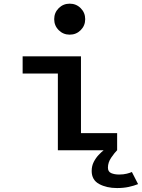

<svg xmlns="http://www.w3.org/2000/svg" viewBox="-20 -800 755 1022"><path d="M351 -615.5Q316.5 -615.5 292.5 -639.5Q268.5 -663.5 268.5 -698Q268.5 -732.5 292.5 -756.5Q316.5 -780.5 351 -780.5Q385.5 -780.5 409.5 -756.5Q433.5 -732.5 433.5 -698Q433.5 -663.5 409.5 -639.5Q385.5 -615.5 351 -615.5ZM411 -91.5H603.5V0H288V-408.5H100.5V-500H411ZM603 0Q590 13 572.2 38.8Q554.5 64.5 554.5 92.5Q554.5 114 572 121.5Q589.5 129 614 129Q637 129 654.8 124.5Q672.5 120 682 115.5L715 180Q693 189 665 195Q637 201 603 201Q547.5 201 507.8 179.5Q468 158 468 110Q468 83.5 479 62Q490 40.5 505 24.8Q520 9 531.5 0Z"/></svg>

Font: League Mono Medium
Style: Regular
Weight: 500
Width: 6
Designer: Tyler Finck
Foundry: The League of Moveable Type / Tyler Finck
Version: Version 2.300;RELEASE